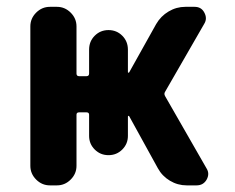

<svg xmlns="http://www.w3.org/2000/svg" viewBox="-20 -566 691 565"><path d="M127 -20.5Q103.5 -20.5 86.4 -37.6Q69.3 -54.7 69.3 -78.1V-488.3Q69.3 -511.7 86.4 -528.8Q103.5 -545.9 127 -545.9H147.5Q170.9 -545.9 188 -528.8Q205.1 -511.7 205.1 -488.3V-349.6Q205.1 -341.8 212.9 -341.8H234.4Q242.2 -341.8 242.2 -349.6V-419.9Q242.2 -444.3 258.8 -460.9Q275.4 -477.5 299.3 -477.5Q323.2 -477.5 339.8 -460.9Q356.4 -444.3 356.4 -419.9V-353.5Q356.4 -352.5 357.9 -352.1Q359.4 -351.6 360.4 -353.5L439.5 -495.1Q453.1 -518.6 476.1 -532.2Q499 -545.9 525.4 -545.9H552.7Q572.3 -545.9 581.1 -529.3Q585.9 -520.5 585.9 -512.2Q585.9 -503.9 581.1 -496.1L465.8 -295.9Q461.9 -290 465.8 -283.2L587.9 -70.3Q592.8 -62.5 592.8 -54.2Q592.8 -45.9 587.9 -37.1Q578.1 -20.5 558.6 -20.5H529.3Q502.9 -20.5 480 -34.2Q457 -47.9 444.3 -71.3L360.4 -223.6Q359.4 -225.6 357.9 -225.1Q356.4 -224.6 356.4 -222.7V-166Q356.4 -142.6 339.8 -126Q323.2 -109.4 299.3 -109.4Q275.4 -109.4 258.8 -126Q242.2 -142.6 242.2 -166V-228.5Q242.2 -235.4 234.4 -235.4H212.9Q205.1 -235.4 205.1 -228.5V-78.1Q205.1 -54.7 188 -37.6Q170.9 -20.5 147.5 -20.5Z"/></svg>

Font: Gen Jyuu Gothic P Bold
Style: Bold
Weight: 700
Designer: [Source Han Sans]
Ryoko NISHIZUKA  (kana & ideographs); Paul D. Hunt (Latin, Greek & Cyrillic); Wenlong ZHANG  (bopomofo
Version: Version 1.002.20150607